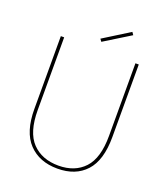

<svg xmlns="http://www.w3.org/2000/svg" viewBox="-156 -972 941 1086"><g transform="rotate(20 314.5 -429.0)"><path d="M80 -267V-704H100V-267Q100 -133 158.5 -72Q217 -11 317 -11Q415 -11 472 -72Q529 -133 529 -267V-704H549V-267Q549 -127 487.5 -60Q426 7 317 7Q208 7 144 -60.5Q80 -128 80 -267ZM452 -865 463 -849 306 -752 295 -767Z"/></g></svg>

Font: SVN-Poppins Thin
Style: Regular
Weight: 100
Designer: Ninad Kale (Devanagari), Jonny Pinhorn (Latin)
Foundry: Indian Type Foundry
Version: Version 3.002 2017